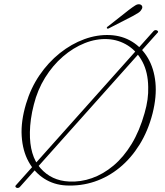

<svg xmlns="http://www.w3.org/2000/svg" viewBox="-20 -881 794 925"><path d="M58.5 23Q54.5 20.5 54 17.2Q53.5 14 58 10L720 -731.5Q724 -735.5 728.5 -736Q733 -736.5 737 -734Q741.5 -731.5 741.8 -728.2Q742 -725 737 -721L75 20.5Q71 24 66.5 24.5Q62 25 58.5 23ZM510.5 -712Q570 -709 616.5 -680.2Q663 -651.5 692.5 -601.5Q722 -551.5 728.8 -483.8Q735.5 -416 715 -334.5Q693.5 -250.5 652.5 -184.5Q611.5 -118.5 556.2 -73.2Q501 -28 435.5 -6Q370 16 298.5 12.5Q239.5 9.5 192.8 -20.5Q146 -50.5 117.5 -102.5Q89 -154.5 84.5 -225.2Q80 -296 105.5 -381Q128 -456.5 170.2 -518.5Q212.5 -580.5 268.2 -625Q324 -669.5 386.2 -692.2Q448.5 -715 510.5 -712ZM312.5 -6.5Q368.5 -3.5 423 -22.8Q477.5 -42 526.5 -83Q575.5 -124 614 -187.2Q652.5 -250.5 676.5 -336Q686.5 -370.5 690.8 -402Q695 -433.5 694 -462Q693 -533 666.2 -583.5Q639.5 -634 595.8 -661.8Q552 -689.5 499.5 -692.5Q444 -695.5 388.2 -673.2Q332.5 -651 283.2 -608.5Q234 -566 197.2 -506.8Q160.5 -447.5 143 -377Q133.5 -340.5 129 -307.2Q124.5 -274 124 -244.5Q122 -131 175 -70.8Q228 -10.5 312.5 -6.5ZM600 -832.5Q619 -847 631.8 -855Q644.5 -863 655.5 -859.5Q663.5 -856.5 665.2 -849.5Q667 -842.5 661.5 -835Q656.5 -825.5 645.2 -818.5Q634 -811.5 619.5 -803.5L504.5 -744.5Q502.5 -743 499.2 -743Q496 -743 495 -745Q493.5 -747.5 495.8 -750.2Q498 -753 501 -754.5Z"/></svg>

Font: Fraunces Thin
Style: Italic
Weight: 250
Italic angle: -16°
Version: Version 1.000;[b76b70a41]